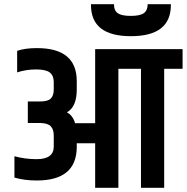

<svg xmlns="http://www.w3.org/2000/svg" viewBox="-20 -898 893 918"><path d="M853 -663V-569H765V0H654V-569H546V0H435V-213H347V-193Q345 -35 156 -35Q96 -35 49 -49V-151Q100 -137 155 -137Q237 -137 237 -197V-250Q237 -279 223 -294Q209 -309 173 -310H113V-413H173Q209 -413 223 -427Q237 -441 237 -470V-506Q237 -536 218.5 -551Q200 -566 152.5 -566Q105 -566 62 -552V-655Q99 -668 157 -668Q347 -668 347 -510V-470Q347 -387 300 -361Q328 -346 339 -309H435V-663ZM797 -878V-874Q797 -725 606 -725Q415 -725 415 -874V-878H525Q525 -847 543.5 -834.5Q562 -822 605.5 -822Q649 -822 667.5 -835Q686 -848 686 -878Z"/></svg>

Font: Khand Semibold
Style: Regular
Weight: 600
Designer: Devanagari: Sanchit Sawaria, Jyotish Sonowal; Latin: Satya Rajpurohit
Foundry: Indian Type Foundry
Version: Version 1.100;PS 1.0;hotconv 1.0.78;makeotf.lib2.5.61930; tt